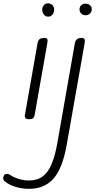

<svg xmlns="http://www.w3.org/2000/svg" viewBox="-107 -734 630 1182"><path d="M71.5 0Q53 0 48.8 -8.5Q44.5 -17 46 -24L124 -467Q126 -479 130.8 -486.5Q135.5 -494 144 -497.2Q152.5 -500.5 166 -500.5Q180.5 -500.5 184 -493.8Q187.5 -487 184.5 -470L106.5 -27Q105.5 -21.5 100.5 -10.8Q95.5 0 71.5 0ZM153 -673.5Q153 -690.5 162.8 -702Q172.5 -713.5 189.5 -713.5Q204.5 -713.5 215.5 -702.8Q226.5 -692 226.5 -673.5Q226.5 -656.5 216 -644Q205.5 -631.5 189.5 -631.5Q174 -631.5 163.5 -644Q153 -656.5 153 -673.5ZM72 428.5Q27 428.5 -12.8 416Q-52.5 403.5 -77.5 382.5Q-86.5 375.5 -87.2 364.5Q-88 353.5 -80.5 343Q-73.5 336 -63.5 336Q-53.5 336 -43.5 343.5Q-21.5 358.5 9.2 367.8Q40 377 73 377Q122 377 155 352.8Q188 328.5 209.5 278.8Q231 229 245 152L353.5 -465.5Q355.5 -477.5 360.2 -485.2Q365 -493 373.8 -496.8Q382.5 -500.5 395.5 -500.5Q410 -500.5 413.5 -492.8Q417 -485 414 -468L304 156Q278 303.5 222 366Q166 428.5 72 428.5ZM382.5 -676.5Q382.5 -691 392.5 -701.2Q402.5 -711.5 419.5 -711.5Q435.5 -711.5 446.8 -702Q458 -692.5 458 -676.5Q458 -662 447 -651Q436 -640 419.5 -640Q404 -640 393.2 -650.8Q382.5 -661.5 382.5 -676.5Z"/></svg>

Font: Edu VIC WA NT Hand
Style: Regular
Weight: 400
Designer: Tina and Corey Anderson, Eben Sorkin, Mirko Velimirovic
Foundry: Google for Education
Version: Version 1.000